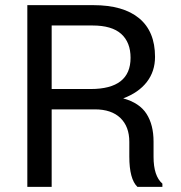

<svg xmlns="http://www.w3.org/2000/svg" viewBox="-20 -731 708 751"><path d="M86.9 -710.9H344.7Q462.4 -710.9 524.4 -659.4Q586.4 -607.9 586.4 -508.8Q586.4 -451.7 554.2 -410.2Q522 -368.7 461.9 -346.2Q525.9 -328.6 553.2 -285.6Q580.6 -242.7 580.6 -177.2V-117.7Q580.6 -42.5 615.2 -12.7V0H517.6Q485.8 -30.3 485.8 -118.7V-176.3Q485.8 -235.8 450.9 -269.5Q416 -303.2 351.1 -303.2H182.1V0H86.9ZM182.1 -382.8H334.5Q490.7 -382.8 490.7 -504.9Q490.7 -565.4 454.1 -598.4Q417.5 -631.3 341.8 -631.3H182.1Z"/></svg>

Font: Bert Sans Medium
Style: Regular
Weight: 500
Designer: Christian Robertson, Adam Twardoch, & Cristiano Sobral
Foundry: Google
Version: Version 12.135;January 10, 2020;FontCreator 12.0.0.2547 64-b